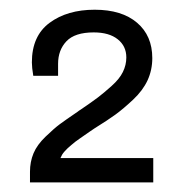

<svg xmlns="http://www.w3.org/2000/svg" viewBox="-20 -817 381 397"><path d="M42 -439.9V-461.9Q42 -482.4 49.3 -500Q56.6 -517.6 74.5 -534.7Q92.3 -551.8 103.5 -560.1Q114.7 -568.4 141.1 -586.4Q142.1 -587.4 142.6 -587.6Q143.1 -587.9 144 -588.6Q145 -589.4 146 -589.8Q170.4 -606.4 182.4 -615.5Q194.3 -624.5 210.7 -639.2Q227.1 -653.8 234.1 -668.2Q241.2 -682.6 241.2 -698.2Q241.2 -721.7 223.4 -735.8Q205.6 -750 173.8 -750Q134.8 -750 117.4 -731.7Q100.1 -713.4 100.1 -685.1V-660.2H48.8Q45.9 -677.7 45.9 -688Q45.9 -742.7 82.5 -769.8Q119.1 -796.9 175.8 -796.9Q231.9 -796.9 263.4 -770Q294.9 -743.2 294.9 -696.8Q294.9 -672.4 285.2 -651.1Q275.4 -629.9 255.4 -611.1Q235.4 -592.3 219 -580.3Q202.6 -568.4 175.8 -551.8Q172.9 -549.8 165.3 -544.7Q157.7 -539.6 154.8 -537.4Q151.9 -535.2 145.3 -530.8Q138.7 -526.4 135.7 -523.9Q132.8 -521.5 127.7 -517.3Q122.6 -513.2 119.9 -510.5Q117.2 -507.8 113.8 -504.2Q110.4 -500.5 108.4 -497.1Q106.4 -493.7 105 -490.2H296.9V-439.9Z"/></svg>

Font: Archivo Light
Style: Regular
Weight: 300
Designer: Hector Gatti
Foundry: Omnibus-Type
Version: Version 2.001